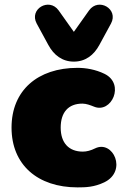

<svg xmlns="http://www.w3.org/2000/svg" viewBox="-20 -800 540 832"><path d="M316 12C352 12 388 11 432 -10C533 -59 470 -195 392 -157C374 -148 356 -143 339 -143C278 -143 243 -181 243 -247C243 -313 276 -351 337 -351C354 -351 372 -344 387 -338C463 -306 523 -436 433 -480C394 -499 352 -506 316 -506C143 -506 30 -408 30 -247C30 -86 143 12 316 12ZM300 -533C350 -533 387 -561 411 -606L461 -698C495 -761 407 -812 366 -755L300 -662L234 -755C193 -812 105 -761 139 -698L189 -606C213 -561 250 -533 300 -533Z"/></svg>

Font: SN Pro Black
Style: Regular
Weight: 900
Designer: Tobias Whetton
Foundry: Supernotes
Version: Version 1.001;Glyphs 3.2 (3249)